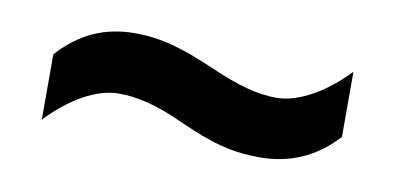

<svg xmlns="http://www.w3.org/2000/svg" viewBox="-32 -497 598 290"><g transform="rotate(10 266.5 -352.5)"><path d="M251 -308C304 -284 336 -277 375 -277C422 -277 461 -295 492 -329V-429C460 -395 419 -370 384 -370C356 -370 325 -378 282 -397C229 -420 196 -429 157 -429C110 -429 72 -411 41 -376V-276C74 -311 114 -335 149 -335C177 -335 208 -328 251 -308Z"/></g></svg>

Font: Noto Sans Myanmar UI SemiCondensed SemiBold
Style: Regular
Weight: 600
Width: 4
Designer: Monotype Design Team
Foundry: Monotype Imaging Inc.
Version: Version 2.103